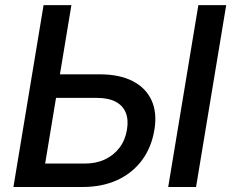

<svg xmlns="http://www.w3.org/2000/svg" viewBox="-20 -748 928 768"><path d="M185.5 -450.7H378.9Q458 -450.7 510.7 -423.6Q563.5 -396.5 586.2 -346.7Q608.9 -296.9 597.7 -229.5Q586.4 -159.2 548.1 -107.4Q509.8 -55.7 449.2 -27.8Q388.7 0 310.1 0H33.7L154.3 -727.5H265.6L160.6 -93.8H319.8Q364.7 -93.8 399.9 -110.4Q435.1 -127 458 -157.2Q481 -187.5 487.8 -229Q494.6 -269 482.9 -297.6Q471.2 -326.2 442.1 -341.3Q413.1 -356.4 368.2 -356.4H170.4ZM884.8 -727.5 764.2 0H652.8L773.4 -727.5Z"/></svg>

Font: Inter 16pt Medium
Style: Italic
Weight: 500
Italic angle: -9.3988°
Version: Version 4.001;git-66647c0bb